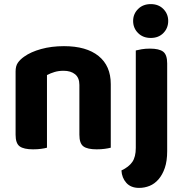

<svg xmlns="http://www.w3.org/2000/svg" viewBox="-20 -721 895 936"><path d="M367 -307Q367 -342 346 -359Q325 -376 290 -376Q266 -376 246 -370Q226 -364 209 -355V-1Q199 2 181 4.5Q163 7 141 7Q96 7 76 -7.5Q56 -22 56 -64V-373Q56 -399 67 -415Q78 -431 98 -445Q130 -468 180.5 -482Q231 -496 292 -496Q401 -496 460.5 -448Q520 -400 520 -311V-1Q509 2 491 4.5Q473 7 451 7Q406 7 386.5 -7.5Q367 -22 367 -64ZM795 16Q795 64 783.5 97.5Q772 131 753 153Q734 175 709.5 185Q685 195 658 195Q618 195 596 170.5Q574 146 572 110Q608 93 625 68.5Q642 44 642 0V-475Q653 -478 671 -481Q689 -484 711 -484Q756 -484 775.5 -469Q795 -454 795 -412ZM629 -619Q629 -653 653 -677Q677 -701 715 -701Q753 -701 776.5 -677Q800 -653 800 -619Q800 -584 776.5 -560Q753 -536 715 -536Q677 -536 653 -560Q629 -584 629 -619Z"/></svg>

Font: Baloo Chettan 2
Style: Bold
Weight: 700
Designer: Maithili Shingre, Unnati Kotecha and Ek Type
Foundry: Ek Type
Version: Version 1.640;hotconv 1.0.111;makeotfexe 2.5.65597; ttfautoh